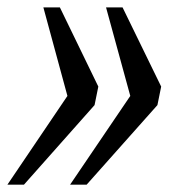

<svg xmlns="http://www.w3.org/2000/svg" viewBox="-51 -502 478 522"><path d="M216.3 -266.6 206.1 -216.3 14.2 0H-30.8L132.3 -241.2L66.9 -481.9H111.8ZM387.2 -266.6 377 -216.3 184.6 0H139.6L303.2 -241.2L237.3 -481.9H282.2Z"/></svg>

Font: Charis SIL Eur
Style: Italic
Weight: 400
Italic angle: -11°
Foundry: SIL International
Version: Version 5.000